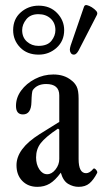

<svg xmlns="http://www.w3.org/2000/svg" viewBox="-20 -714 398 745"><path d="M267 -502Q259 -502 255 -508Q251 -514 251 -521Q251 -527 254 -537L306 -688Q309 -696 317.5 -694Q326 -692 336 -686Q347 -679 353.5 -671.5Q360 -664 356 -656L285 -518Q276 -502 267 -502ZM130 -502Q85 -502 58 -530Q31 -558 31 -597Q31 -640 60.5 -666Q90 -692 130 -692Q174 -692 201.5 -663.5Q229 -635 229 -597Q229 -555 199.5 -528.5Q170 -502 130 -502ZM129 -536Q164 -536 179.5 -555.5Q195 -575 195 -597Q195 -625 176.5 -642Q158 -659 129 -659Q98 -659 82 -639Q66 -619 66 -597Q66 -569 84.5 -552.5Q103 -536 129 -536ZM125 11Q89 11 66.5 -12Q44 -35 44 -73Q44 -137 133 -193L210 -241V-344Q210 -388 159 -388Q124 -388 107 -364Q103 -357 102 -318Q101 -270 69 -270Q42 -270 42 -303Q42 -335 62 -362.5Q82 -390 115.5 -407.5Q149 -425 187 -425Q229 -425 256 -403Q270 -393 277.5 -378Q285 -363 285 -331V-97Q285 -42 314 -42Q328 -42 342 -59Q346 -63 352.5 -55.5Q359 -48 357 -43Q343 -16 327 -2.5Q311 11 285 11Q264 11 244.5 -0.5Q225 -12 216 -44Q194 -14 173 -1.5Q152 11 125 11ZM163 -38Q181 -38 195.5 -56.5Q210 -75 210 -97V-211L205 -215Q156 -182 138 -158.5Q120 -135 120 -103Q120 -76 132.5 -57Q145 -38 163 -38Z"/></svg>

Font: Junicode Two Beta Condensed
Style: Regular
Weight: 400
Width: 3
Designer: Peter S. Baker
Foundry: Briery Creek Software
Version: Version 1.053; ttfautohint (v1.8.4)